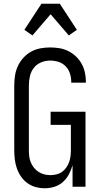

<svg xmlns="http://www.w3.org/2000/svg" viewBox="-20 -996 540 1024"><path d="M219 8Q194 8 170 1.5Q146 -5 126 -19.5Q106 -34 92 -54.5Q78 -75 70 -98Q62 -121 59 -145.5Q56 -170 56 -195V-540Q56 -566 60 -592.5Q64 -619 75 -643Q86 -667 104 -687Q122 -707 145 -720Q168 -733 194.5 -738Q221 -743 247 -743Q272 -743 296.5 -739Q321 -735 343.5 -724Q366 -713 384.5 -695.5Q403 -678 415 -656.5Q427 -635 432.5 -610.5Q438 -586 438 -561V-555H360V-559Q360 -582 353 -604Q346 -626 330 -642.5Q314 -659 292 -666Q270 -673 247 -673Q222 -673 198.5 -663Q175 -653 160 -633.5Q145 -614 139.5 -589.5Q134 -565 134 -540V-195Q134 -178 136 -161.5Q138 -145 144.5 -129.5Q151 -114 161.5 -101Q172 -88 186 -79Q200 -70 216 -66Q232 -62 249 -62Q265 -62 281.5 -66Q298 -70 311 -79.5Q324 -89 333.5 -102.5Q343 -116 348.5 -131Q354 -146 356 -162.5Q358 -179 358 -195V-330H250V-400H436V0H367V-115Q360 -90 347.5 -66.5Q335 -43 315.5 -25.5Q296 -8 270.5 0Q245 8 219 8ZM153 -807 110 -837 201 -976H299L390 -837L347 -807L250 -920Z"/></svg>

Font: Iosevka Term
Style: Regular
Weight: 400
Monospace: yes
Designer: Belleve Invis
Foundry: Belleve Invis
Version: Version 30.0.1